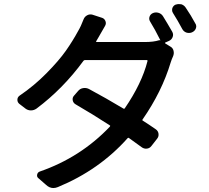

<svg xmlns="http://www.w3.org/2000/svg" viewBox="-20 -865 1040 954"><path d="M835.9 -707Q842.8 -694.3 837.9 -681.2Q833 -668 820.3 -662.1L800.8 -653.3Q799.8 -653.3 799.8 -651.9Q799.8 -650.4 800.8 -649.4L826.2 -633.8Q838.9 -627 842.3 -612.8Q845.7 -598.6 839.8 -585Q833 -570.3 828.1 -554.7Q784.2 -409.2 688.5 -271.5Q685.5 -267.6 689.5 -265.6Q724.6 -243.2 753.9 -222.7Q765.6 -214.8 767.6 -200.7Q769.5 -186.5 760.7 -175.8L732.4 -139.6Q723.6 -127.9 709.5 -126.5Q695.3 -125 683.6 -133.8Q659.2 -152.3 620.1 -179.7Q617.2 -181.6 614.3 -178.7Q473.6 -20.5 267.6 64.5Q255.9 69.3 245.1 69.3Q225.6 69.3 209 53.7L170.9 20.5Q162.1 13.7 164.6 2.4Q167 -8.8 177.7 -12.7Q380.9 -83 526.4 -236.3Q529.3 -240.2 525.4 -242.2Q441.4 -296.9 355.5 -346.7Q343.8 -353.5 341.3 -366.7Q338.9 -379.9 347.7 -389.6L368.2 -413.1Q377.9 -424.8 393.1 -427.2Q408.2 -429.7 421.9 -422.9Q505.9 -377.9 593.8 -325.2Q596.7 -323.2 599.6 -326.2Q684.6 -450.2 712.9 -561.5Q713.9 -566.4 710 -566.4H401.4Q397.5 -566.4 394.5 -562.5Q293 -423.8 161.1 -325.2Q148.4 -316.4 133.3 -316.4Q118.2 -316.4 105.5 -326.2L75.2 -349.6Q66.4 -357.4 66.4 -369.1Q66.4 -381.8 77.1 -389.6Q149.4 -438.5 211.4 -501.5Q273.4 -564.5 307.6 -613.3Q341.8 -662.1 368.2 -710.9Q381.8 -733.4 395.5 -769.5Q400.4 -782.2 413.1 -789.1Q425.8 -795.9 439.5 -792L487.3 -776.4Q499 -772.5 503.9 -760.3Q508.8 -748 502 -736.3Q491.2 -718.8 467.8 -676.8L458 -660.2Q456.1 -656.2 460 -656.2H699.2Q743.2 -656.2 770.5 -665Q774.4 -666 777.3 -664.1Q749 -720.7 726.6 -756.8Q718.8 -768.6 722.7 -781.2Q726.6 -793.9 739.3 -799.8Q752.9 -805.7 767.6 -801.3Q782.2 -796.9 790 -784.2Q812.5 -748 835.9 -707ZM839.8 -799.8Q835 -806.6 835 -815.4Q835 -819.3 835.9 -823.2Q839.8 -835.9 851.6 -841.8H852.5Q860.4 -844.7 868.2 -844.7Q875 -844.7 880.9 -843.8Q895.5 -838.9 903.3 -826.2Q928.7 -789.1 950.2 -749Q955.1 -742.2 955.1 -734.4Q955.1 -729.5 953.1 -723.6Q948.2 -710.9 935.5 -705.1L933.6 -704.1Q926.8 -701.2 918.9 -701.2Q913.1 -701.2 906.2 -703.1Q892.6 -708 885.7 -720.7Q863.3 -762.7 839.8 -799.8Z"/></svg>

Font: Gen Jyuu Gothic L Monospace Medium
Style: Regular
Weight: 500
Designer: [Source Han Sans]
Ryoko NISHIZUKA  (kana & ideographs); Paul D. Hunt (Latin, Greek & Cyrillic); Wenlong ZHANG  (bopomofo
Version: Version 1.002.20150607